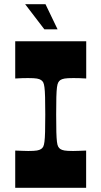

<svg xmlns="http://www.w3.org/2000/svg" viewBox="-20 -897 484 917"><path d="M52.7 0V-177.9Q72.7 -177.2 88.1 -176.6Q103.4 -175.9 115.1 -175.9Q143.4 -175.9 156.5 -178.2Q169.5 -180.6 176.1 -185.3Q182.8 -189.6 186.5 -196.6Q190.2 -203.6 192.3 -219.9Q194.5 -236.1 195.3 -267Q196.2 -297.9 196.2 -350Q196.2 -402.1 195.3 -433Q194.5 -463.9 192.3 -480.1Q190.2 -496.4 186.5 -503.4Q182.8 -510.4 176.1 -514.7Q169.5 -519.4 156.5 -521.8Q143.4 -524.1 115.1 -524.1Q103.4 -524.1 88.1 -523.8Q72.7 -523.4 52.7 -522.1V-700H391.8V-522.1Q372.8 -523.4 357.2 -523.8Q341.7 -524.1 329.4 -524.1Q301 -524.1 288.2 -521.8Q275.3 -519.4 268.3 -514.7Q262.3 -510.4 258.3 -503.4Q254.3 -496.4 252.1 -480.1Q250 -463.9 249.1 -433Q248.3 -402.1 248.3 -350Q248.3 -297.9 249.1 -267Q250 -236.1 252 -219.9Q254 -203.6 258 -196.6Q262 -189.6 268 -185.3Q275 -180.6 287.9 -178.2Q300.7 -175.9 329 -175.9Q341.4 -175.9 356.9 -176.6Q372.4 -177.2 391.4 -177.9V0ZM191.9 -756.9 100 -877.1H197.2L255 -756.9Z"/></svg>

Font: Ojuju ExtraLight
Style: Regular
Weight: 200
Designer: Chisaokwu Joboson, Mirko Velimirovic
Foundry: Udi Foundry
Version: Version 1.000